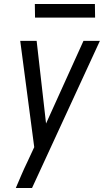

<svg xmlns="http://www.w3.org/2000/svg" viewBox="-20 -724 540 959"><path d="M59 215Q73 182 87 149.5Q101 117 117 84L151 11L81 -520H163L210 -107L397 -520H479L140 215ZM455 -636H155L154 -704H454Z"/></svg>

Font: Iosevka Term Oblique
Style: Regular
Weight: 400
Italic angle: -9°
Monospace: yes
Designer: Belleve Invis
Foundry: Belleve Invis
Version: Version 31.4.0